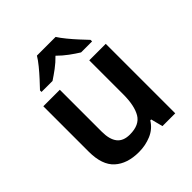

<svg xmlns="http://www.w3.org/2000/svg" viewBox="-208 -908 1061 1061"><g transform="rotate(-45 322.0 -378.0)"><path d="M564 -543V0H464L446 -70H439Q413 -28 367.5 -9Q322 10 271 10Q180 10 128 -37Q76 -84 76 -188V-543H205V-215Q205 -155 229 -124.5Q253 -94 304 -94Q379 -94 407 -141.5Q435 -189 435 -278V-543ZM395 -766Q409 -744 431.5 -716.5Q454 -689 478 -663Q502 -637 520 -618V-606H434Q408 -622 378 -644Q348 -666 321 -693Q295 -666 266 -644.5Q237 -623 211 -606H125V-618Q144 -638 167.5 -663.5Q191 -689 213.5 -716.5Q236 -744 249 -766Z"/></g></svg>

Font: Noto Sans NKo Unjoined SemiBold
Style: Regular
Weight: 600
Designer: Monotype Design Team
Foundry: Monotype Imaging Inc.
Version: Version 2.004